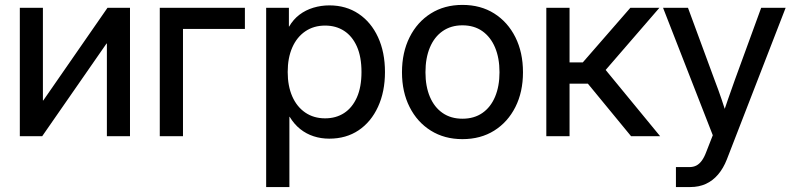

<svg xmlns="http://www.w3.org/2000/svg" viewBox="-20 -547 3188 771"><path d="M502 0H409.2V-372.1H407.7L149.4 0H59.6V-515.6H152.3V-143.6H153.8L411.6 -515.6H502Z M963.4 -515.6V-430.7H714.8V0H621.6V-515.6Z M1048.8 204.1V-515.6H1140.1V-440.4H1141.1Q1157.7 -469.2 1182.6 -488Q1207.5 -506.8 1238.5 -516.1Q1269.5 -525.4 1302.7 -525.4Q1369.6 -525.4 1419.9 -491.7Q1470.2 -458 1498 -397.7Q1525.9 -337.4 1525.9 -257.8Q1525.9 -178.7 1498 -118.2Q1470.2 -57.6 1420.2 -23.9Q1370.1 9.8 1302.2 9.8Q1269 9.8 1239.5 0.2Q1210 -9.3 1185.5 -28.8Q1161.1 -48.3 1143.1 -78.1H1142.1V204.1ZM1285.6 -71.8Q1329.1 -71.8 1361.8 -93Q1394.5 -114.3 1413.1 -155.8Q1431.6 -197.3 1431.6 -257.8Q1431.6 -318.8 1413.1 -360.4Q1394.5 -401.9 1361.8 -423.1Q1329.1 -444.3 1285.6 -444.3Q1239.7 -444.3 1205.8 -421.1Q1171.9 -397.9 1153.6 -356.2Q1135.3 -314.5 1135.3 -257.8Q1135.3 -201.7 1153.6 -159.9Q1171.9 -118.2 1205.8 -95Q1239.7 -71.8 1285.6 -71.8Z M1836.9 11.7Q1764.6 11.7 1710 -22.5Q1655.3 -56.6 1624.8 -117.2Q1594.2 -177.7 1594.2 -256.8Q1594.2 -336.4 1624.8 -397.5Q1655.3 -458.5 1710 -492.9Q1764.6 -527.3 1836.9 -527.3Q1910.2 -527.3 1964.6 -492.9Q2019 -458.5 2049.6 -397.5Q2080.1 -336.4 2080.1 -256.8Q2080.1 -177.7 2049.6 -117.2Q2019 -56.6 1964.6 -22.5Q1910.2 11.7 1836.9 11.7ZM1836.9 -70.3Q1883.8 -70.3 1917 -93.3Q1950.2 -116.2 1968 -158.4Q1985.8 -200.7 1985.8 -256.8Q1985.8 -314 1968 -356.2Q1950.2 -398.4 1917 -421.9Q1883.8 -445.3 1836.9 -445.3Q1791 -445.3 1757.6 -422.1Q1724.1 -398.9 1706.3 -356.4Q1688.5 -314 1688.5 -256.8Q1688.5 -200.2 1706.3 -158.2Q1724.1 -116.2 1757.3 -93.3Q1790.5 -70.3 1836.9 -70.3Z M2173.8 0V-515.6H2267.1V-296.4H2320.3L2511.2 -515.6H2627.9L2412.1 -266.1L2630.9 0H2514.2L2340.8 -210.9H2267.1V0Z M2694.3 204.1V124H2747.6Q2764.2 124 2776.4 117.7Q2788.6 111.3 2798.3 97.9Q2808.1 84.5 2815.9 63.5L2842.3 -3.9L2642.6 -515.6H2742.7L2849.6 -225.6Q2864.3 -187.5 2877.4 -148.9Q2890.6 -110.4 2902.8 -71.8H2877.9Q2890.1 -110.4 2903.6 -148.9Q2917 -187.5 2930.7 -225.6L3036.6 -515.6H3134.8L2898.9 92.8Q2884.8 128.9 2863.5 153.8Q2842.3 178.7 2814.5 191.4Q2786.6 204.1 2752.4 204.1Q2738.3 204.1 2723.6 204.1Q2709 204.1 2694.3 204.1Z"/></svg>

Font: Inter Cardless Display
Style: Regular
Weight: 400
Designer: Rasmus Andersson
Foundry: rsms
Version: Version 4.001;git-9221beed3